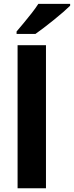

<svg xmlns="http://www.w3.org/2000/svg" viewBox="-20 -1000 393 1020"><path d="M224.2 0H73.4V-760H224.2ZM352.6 -969.6Q338.2 -955.6 315.1 -935.3Q292 -915 265 -893.5Q238.1 -872 212.8 -852.5Q187.4 -833 168.2 -819.6H68.1V-832.8Q84.3 -851.8 105.8 -877.5Q127.2 -903.2 148.5 -930.4Q169.8 -957.6 183.8 -979.6H352.6Z"/></svg>

Font: Noto Sans Meetei Mayek
Style: Regular
Weight: 400
Designer: Monotype Design Team and Neelakash Kshetrimayum
Foundry: Monotype Imaging Inc.
Version: Version 2.002